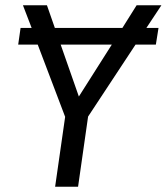

<svg xmlns="http://www.w3.org/2000/svg" viewBox="-20 -708 632 728"><path d="M535 -602H581L571 -539H494L314 -266L276 0H189L227 -265L123 -539H49L58 -602H100L67 -688H158L188 -602H444L498 -688H592ZM404 -539H210L279 -342Z"/></svg>

Font: FiraGO Book
Style: Italic
Weight: 350
Italic angle: -8°
Designer: bBox Type GmbH
Foundry: bBox Type GmbH
Version: Version 1.001